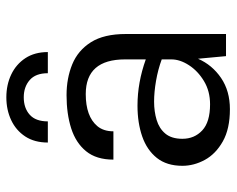

<svg xmlns="http://www.w3.org/2000/svg" viewBox="-88 -626 727 590"><g transform="rotate(-90 275.0 -331.5)"><path d="M234 12Q173.5 12 135 -9.8Q96.5 -31.5 78.2 -65Q60 -98.5 60 -134Q60 -182 84.2 -212.5Q108.5 -243 150.2 -257.5Q192 -272 245 -272Q316 -272 387 -246.5V-310Q387 -431 280.5 -431Q212 -431 182 -395.5Q166 -376.5 166 -346H79Q79 -398.5 104.8 -430Q130.5 -461.5 175.2 -475.8Q220 -490 277 -490Q329 -490 371.8 -472.5Q414.5 -455 439.8 -415Q465 -375 465 -308V0H397L389 -86Q370 -42.5 330 -15.2Q290 12 234 12ZM249 -49Q289.5 -49 320.5 -67.8Q351.5 -86.5 369.2 -114Q387 -141.5 387 -168V-197.5Q356 -209 321.2 -215Q286.5 -221 257 -221Q227 -221 201 -213.2Q175 -205.5 159 -186.5Q143 -167.5 143 -134Q143 -97 168.8 -73Q194.5 -49 249 -49ZM409.5 -547.5H344.5Q344.5 -585 323.5 -603.2Q302.5 -621.5 270.5 -621.5Q237.5 -621.5 217 -603.2Q196.5 -585 196.5 -547.5H131.5Q131.5 -588.5 150.2 -617Q169 -645.5 200.5 -660.2Q232 -675 270.5 -675Q309 -675 340.5 -660Q372 -645 390.8 -616.5Q409.5 -588 409.5 -547.5Z"/></g></svg>

Font: Betina Sans
Style: Regular
Weight: 400
Designer: Jonathan Pinhorn (font) & Cristiano Sobral (main changes)
Version: Version 2.001;April 28, 2021;FontCreator 13.0.0.2655 32-bit;